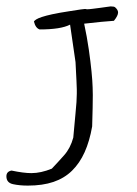

<svg xmlns="http://www.w3.org/2000/svg" viewBox="-70 -565 429 600"><path d="M290 -542Q299 -534 299 -526Q299 -516 286 -500Q254 -498 193 -491Q202 -449 207.5 -410.5Q213 -372 216 -341.5Q219 -311 219.5 -291.5Q220 -272 220 -268Q220 -252 219.5 -227.5Q219 -203 218 -170Q210 -124 194.5 -89.5Q179 -55 155 -31.5Q131 -8 97 3.5Q63 15 17 15Q-9 15 -29.5 10.5Q-50 6 -50 -14Q-50 -29 -34 -32Q4 -24 28 -24Q58 -24 92 -38Q111 -58 130.5 -80Q150 -102 159 -135L166 -211Q168 -231 169 -246Q170 -261 170 -272Q170 -276 170 -277Q170 -278 170 -285.5Q170 -293 169 -312Q168 -331 166 -371L149 -488Q120 -473 54 -473Q41 -477 36 -498Q38 -501 43.5 -504.5Q49 -508 61 -512Q73 -516 93.5 -520.5Q114 -525 147 -530Q170 -534 182.5 -535.5Q195 -537 196 -537Q198 -537 199 -536.5Q200 -536 202 -536Q208 -536 219.5 -537.5Q231 -539 243 -540.5Q255 -542 264.5 -543.5Q274 -545 276 -545Q287 -545 290 -542Z"/></svg>

Font: Gaegu Light
Style: Regular
Weight: 300
Designer: JIKJI
Foundry: JIKJI
Version: Version 1.00